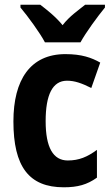

<svg xmlns="http://www.w3.org/2000/svg" viewBox="-20 -786 472 816"><path d="M171 -606H322C345 -648 394 -715 426 -754V-766H342C314 -743 276 -718 246 -679C216 -716 177 -746 151 -766H67V-754C99 -716 150 -646 171 -606ZM251 10C310 10 350 -1 392 -31V-149C351 -119 316 -104 268 -104C206 -104 174 -159 174 -271C174 -383 203 -443 265 -443C298 -443 328 -432 368 -412L406 -520C369 -541 327 -556 258 -556C109 -556 37 -447 37 -270C37 -78 103 10 251 10Z"/></svg>

Font: Noto Sans Sinhala Condensed
Style: Bold
Weight: 700
Width: 3
Designer: Jelle Bosma - Monotype Design Team
Foundry: Monotype Imaging Inc.
Version: Version 2.006